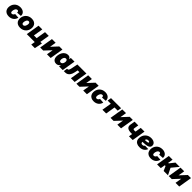

<svg xmlns="http://www.w3.org/2000/svg" viewBox="1086 -3748 7113 7113"><g transform="rotate(45 4642.0 -191.5)"><path d="M269 10.7Q192.4 10.7 137.2 -17.8Q82 -46.4 52.5 -98.1Q22.9 -149.9 22.9 -219.2Q22.9 -282.2 43.9 -339.6Q64.9 -397 105.2 -441.9Q145.5 -486.8 204.6 -512.7Q263.7 -538.6 339.8 -538.6Q395 -538.6 440.7 -523.2Q486.3 -507.8 518.6 -479.5Q550.8 -451.2 566.2 -411.1Q581.5 -371.1 576.7 -321.3L390.6 -309.1Q391.6 -326.7 389.6 -341.3Q387.7 -356 381.8 -366.7Q376 -377.4 365.5 -383.5Q355 -389.6 338.9 -389.6Q307.6 -389.6 284.9 -372.8Q262.2 -356 247.8 -329.1Q233.4 -302.2 226.3 -271.2Q219.2 -240.2 219.2 -212.4Q219.2 -188.5 225.6 -171.9Q231.9 -155.3 244.9 -146.7Q257.8 -138.2 276.9 -138.2Q293.5 -138.2 309.1 -144.3Q324.7 -150.4 338.1 -161.4Q351.6 -172.4 361.3 -187.5Q371.1 -202.6 376 -221.2L558.1 -209.5Q547.4 -158.7 522.2 -118.4Q497.1 -78.1 459.5 -49.1Q421.9 -20 373.8 -4.6Q325.7 10.7 269 10.7Z M863.8 10.7Q785.6 10.7 729.7 -17.3Q673.8 -45.4 644 -96.9Q614.3 -148.4 614.3 -218.3Q614.3 -285.6 636.7 -343.8Q659.2 -401.9 701.4 -445.8Q743.7 -489.7 802.7 -514.2Q861.8 -538.6 934.6 -538.6Q1012.7 -538.6 1068.4 -510.5Q1124 -482.4 1153.8 -430.9Q1183.6 -379.4 1183.6 -309.6Q1183.6 -244.6 1162.1 -186.8Q1140.6 -128.9 1099.1 -84.5Q1057.6 -40 998.3 -14.6Q939 10.7 863.8 10.7ZM874.5 -138.7Q904.3 -138.7 925.8 -156Q947.3 -173.3 960.9 -200.2Q974.6 -227.1 981 -257.6Q987.3 -288.1 987.3 -314.5Q987.3 -339.4 978.8 -356Q970.2 -372.6 955.8 -380.6Q941.4 -388.7 923.8 -388.7Q893.6 -388.7 872.1 -371.8Q850.6 -355 836.9 -328.1Q823.2 -301.3 816.7 -271.2Q810.1 -241.2 810.1 -214.4Q810.1 -176.8 828.9 -157.7Q847.7 -138.7 874.5 -138.7Z M1208.5 0 1295.9 -529.3H1491.7L1429.2 -151.9H1571.8L1634.3 -529.3H1830.1L1742.7 0ZM1598.6 156.2 1624.5 0H1577.6L1603 -151.9H1850.1L1787.1 156.2Z M2459.5 0H2265.6L2307.6 -253.4H2306.2L2068.4 0H1909.7L1997.1 -529.3H2190.9L2149.4 -279.3H2150.9L2383.8 -529.3H2546.9Z M2748 9.8Q2685.1 9.8 2640.6 -22.5Q2596.2 -54.7 2577.9 -116Q2559.6 -177.2 2574.2 -264.6Q2588.9 -353 2628.4 -414.1Q2668 -475.1 2722.7 -506.8Q2777.3 -538.6 2837.4 -538.6Q2874 -538.6 2900.6 -527.6Q2927.2 -516.6 2944.8 -496.8Q2962.4 -477.1 2971.2 -450.7H2973.6L2986.3 -529.3H3179.2L3091.3 0H2899.4L2913.1 -82H2910.2Q2894 -54.2 2869.9 -33.7Q2845.7 -13.2 2814.9 -1.7Q2784.2 9.8 2748 9.8ZM2837.9 -142.6Q2864.7 -142.6 2887.2 -157.5Q2909.7 -172.4 2925.3 -200Q2940.9 -227.5 2947.3 -264.6Q2953.6 -302.7 2946.8 -330.1Q2939.9 -357.4 2922.6 -372.3Q2905.3 -387.2 2877.9 -387.2Q2851.6 -387.2 2830.3 -372.3Q2809.1 -357.4 2794.4 -330.1Q2779.8 -302.7 2773.9 -264.6Q2767.6 -227.1 2772.9 -199.7Q2778.3 -172.4 2794.7 -157.5Q2811 -142.6 2837.9 -142.6Z M3147 0 3171.4 -147.5H3192.9Q3209 -147.5 3221.7 -154.8Q3234.4 -162.1 3244.4 -177.7Q3254.4 -193.4 3262.7 -218.5Q3271 -243.7 3278.3 -278.3L3328.6 -529.3H3803.7L3715.8 0H3520L3583.5 -382.8H3491.7L3465.3 -258.8Q3444.8 -162.1 3408 -105.5Q3371.1 -48.8 3323.5 -24.4Q3275.9 0 3222.7 0Z M4357.4 0H4163.6L4205.6 -253.4H4204.1L3966.3 0H3807.6L3895 -529.3H4088.9L4047.4 -279.3H4048.8L4281.7 -529.3H4444.8Z M4715.8 10.7Q4639.2 10.7 4584 -17.8Q4528.8 -46.4 4499.3 -98.1Q4469.7 -149.9 4469.7 -219.2Q4469.7 -282.2 4490.7 -339.6Q4511.7 -397 4552 -441.9Q4592.3 -486.8 4651.4 -512.7Q4710.4 -538.6 4786.6 -538.6Q4841.8 -538.6 4887.5 -523.2Q4933.1 -507.8 4965.3 -479.5Q4997.6 -451.2 5012.9 -411.1Q5028.3 -371.1 5023.4 -321.3L4837.4 -309.1Q4838.4 -326.7 4836.4 -341.3Q4834.5 -356 4828.6 -366.7Q4822.8 -377.4 4812.3 -383.5Q4801.8 -389.6 4785.6 -389.6Q4754.4 -389.6 4731.7 -372.8Q4709 -356 4694.6 -329.1Q4680.2 -302.2 4673.1 -271.2Q4666 -240.2 4666 -212.4Q4666 -188.5 4672.4 -171.9Q4678.7 -155.3 4691.7 -146.7Q4704.6 -138.2 4723.6 -138.2Q4740.2 -138.2 4755.9 -144.3Q4771.5 -150.4 4784.9 -161.4Q4798.3 -172.4 4808.1 -187.5Q4817.9 -202.6 4822.8 -221.2L5004.9 -209.5Q4994.1 -158.7 4969 -118.4Q4943.8 -78.1 4906.2 -49.1Q4868.7 -20 4820.6 -4.6Q4772.5 10.7 4715.8 10.7Z M5170.4 0 5232.9 -377H5066.4L5091.8 -529.3H5620.1L5594.7 -377H5428.2L5366.2 0Z M6146 0H5952.1L5994.1 -253.4H5992.7L5754.9 0H5596.2L5683.6 -529.3H5877.4L5835.9 -279.3H5837.4L6070.3 -529.3H6233.4Z M6544.4 -140.1Q6400.9 -140.1 6338.9 -190.9Q6276.9 -241.7 6294.4 -346.2L6324.7 -529.3H6520.5L6491.2 -351.6Q6484.9 -314.9 6500.2 -303.5Q6515.6 -292 6569.3 -292Q6595.2 -292 6627.4 -298.3Q6659.7 -304.7 6702.6 -318.4L6677.7 -166.5Q6668 -161.1 6643.1 -154.8Q6618.2 -148.4 6590.6 -144.3Q6563 -140.1 6544.4 -140.1ZM6562 0 6649.9 -529.3H6845.7L6757.8 0Z M7119.6 11.7Q7036.6 11.7 6978 -17.1Q6919.4 -45.9 6891.1 -101.8Q6862.8 -157.7 6871.1 -237.8Q6876.5 -302.7 6902.1 -357.7Q6927.7 -412.6 6970.2 -453.1Q7012.7 -493.7 7069.8 -516.1Q7127 -538.6 7195.8 -538.6Q7257.8 -538.6 7309.1 -519.5Q7360.4 -500.5 7390.9 -462.9Q7421.4 -425.3 7421.4 -369.1Q7421.4 -310.5 7386.5 -277.3Q7351.6 -244.1 7286.4 -229Q7221.2 -213.9 7130.1 -210.2Q7039.1 -206.5 6926.3 -206.5L6944.3 -316.9Q7041.5 -316.9 7100.8 -319.3Q7160.2 -321.8 7191.2 -326.7Q7222.2 -331.5 7233.2 -340.1Q7244.1 -348.6 7244.1 -360.8Q7244.1 -379.9 7226.3 -390.4Q7208.5 -400.9 7175.3 -400.9Q7135.7 -400.9 7113.3 -384Q7090.8 -367.2 7080.3 -340.6Q7069.8 -314 7066.2 -285.2Q7062.5 -256.3 7060.5 -231.9Q7057.6 -200.2 7061.3 -176Q7064.9 -151.9 7082 -138.7Q7099.1 -125.5 7135.7 -125.5Q7172.9 -125.5 7195.1 -138.9Q7217.3 -152.3 7224.6 -175.8L7401.4 -169.9Q7375 -88.4 7303 -38.3Q7231 11.7 7119.6 11.7Z M7709.5 10.7Q7632.8 10.7 7577.6 -17.8Q7522.5 -46.4 7492.9 -98.1Q7463.4 -149.9 7463.4 -219.2Q7463.4 -282.2 7484.4 -339.6Q7505.4 -397 7545.7 -441.9Q7585.9 -486.8 7645 -512.7Q7704.1 -538.6 7780.3 -538.6Q7835.4 -538.6 7881.1 -523.2Q7926.8 -507.8 7959 -479.5Q7991.2 -451.2 8006.6 -411.1Q8022 -371.1 8017.1 -321.3L7831.1 -309.1Q7832 -326.7 7830.1 -341.3Q7828.1 -356 7822.3 -366.7Q7816.4 -377.4 7805.9 -383.5Q7795.4 -389.6 7779.3 -389.6Q7748 -389.6 7725.3 -372.8Q7702.6 -356 7688.2 -329.1Q7673.8 -302.2 7666.7 -271.2Q7659.7 -240.2 7659.7 -212.4Q7659.7 -188.5 7666 -171.9Q7672.4 -155.3 7685.3 -146.7Q7698.2 -138.2 7717.3 -138.2Q7733.9 -138.2 7749.5 -144.3Q7765.1 -150.4 7778.6 -161.4Q7792 -172.4 7801.8 -187.5Q7811.5 -202.6 7816.4 -221.2L7998.5 -209.5Q7987.8 -158.7 7962.6 -118.4Q7937.5 -78.1 7899.9 -49.1Q7862.3 -20 7814.2 -4.6Q7766.1 10.7 7709.5 10.7Z M8033.7 0 8121.1 -529.3H8316.9L8284.7 -332H8313L8467.8 -529.3H8692.4L8474.1 -265.1L8606 0H8378.4L8297.9 -180.2H8259.3L8229.5 0Z M9194.3 0H9000.5L9042.5 -253.4H9041L8803.2 0H8644.5L8731.9 -529.3H8925.8L8884.3 -279.3H8885.7L9118.7 -529.3H9281.7Z"/></g></svg>

Font: Inter 24pt Black
Style: Italic
Weight: 900
Italic angle: -9.3988°
Designer: Rasmus Andersson
Foundry: rsms
Version: Version 4.001;git-66647c0bb